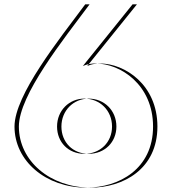

<svg xmlns="http://www.w3.org/2000/svg" viewBox="-20 -845 788 880"><path d="M241.5 -265C241.5 -193 293.5 -140 366.5 -140C439.5 -140 493.5 -193 493.5 -265C493.5 -339 437.5 -393 366.5 -393C297.5 -393 241.5 -339 241.5 -265ZM370.5 -825C251.5 -665 46.5 -410 46.5 -265C46.5 -107 190.5 15 375.5 15C524.5 15 681.5 -70 681.5 -265C681.5 -457 531.5 -554 418.5 -554C380.5 -554 359.5 -542 359.5 -542L587.5 -825ZM261.5 -265C261.5 -339 317.5 -393 386.5 -393C457.5 -393 513.5 -339 513.5 -265C513.5 -193 459.5 -140 386.5 -140C313.5 -140 261.5 -193 261.5 -265ZM390.5 -825H607.5L379.5 -542C379.5 -542 400.5 -554 438.5 -554C551.5 -554 701.5 -457 701.5 -265C701.5 -70 544.5 15 395.5 15C210.5 15 66.5 -107 66.5 -265C66.5 -410 271.5 -665 390.5 -825Z"/></svg>

Font: Hussar Plate
Style: Regular
Weight: 700
Foundry: Cannot Into Space Fonts
Version: Version 0.798247